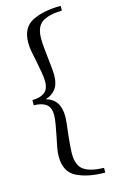

<svg xmlns="http://www.w3.org/2000/svg" viewBox="-143 -798 640 1067"><g transform="rotate(-15 177.5 -264.5)"><path d="M96 63Q96 40 100.5 14Q105 -12 114 -53Q120 -83 125.5 -114.5Q131 -146 131 -168Q131 -213 105.5 -231Q80 -249 36 -249V-279Q80 -279 105.5 -297.5Q131 -316 131 -361Q131 -383 125.5 -414.5Q120 -446 114 -476Q105 -518 100.5 -543Q96 -568 96 -591Q96 -681 161 -712.5Q226 -744 323 -744V-717Q246 -715 208.5 -689.5Q171 -664 171 -596Q171 -571 174 -541.5Q177 -512 178 -503L181 -476Q189 -410 189 -385Q189 -330 166.5 -302Q144 -274 110 -265V-264Q189 -242 189 -144Q189 -116 179 -42L176 -12Q175 -1 173 23.5Q171 48 171 67Q171 135 208.5 160.5Q246 186 323 188V215Q226 215 161 183.5Q96 152 96 63Z"/></g></svg>

Font: Ibarra Real Nova
Style: Regular
Weight: 400
Designer: Jose Maria Ribagorda & Octavio Pardo
Foundry: Jose Maria Ribagorda
Version: Version 1.014